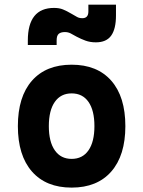

<svg xmlns="http://www.w3.org/2000/svg" viewBox="-20 -810 626 839"><path d="M293 9.8Q181.2 9.8 119.6 -60.5Q58.1 -130.9 58.1 -258.8Q58.1 -387.2 119.6 -457.3Q181.2 -527.3 293 -527.3Q404.8 -527.3 466.3 -457.3Q527.8 -387.2 527.8 -258.8Q527.8 -130.9 466.3 -60.5Q404.8 9.8 293 9.8ZM293 -115.7Q340.8 -115.7 366.7 -153.1Q392.6 -190.4 392.6 -258.8Q392.6 -327.6 366.7 -364.7Q340.8 -401.9 293 -401.9Q245.6 -401.9 219.5 -364.7Q193.4 -327.6 193.4 -258.8Q193.4 -190.4 219.5 -153.1Q245.6 -115.7 293 -115.7ZM101.6 -613.3V-632.8Q101.6 -775.4 216.3 -775.4Q238.8 -775.4 255.1 -768.8Q271.5 -762.2 293 -749.5Q307.6 -741.2 316.9 -735.8Q326.2 -730.5 339.8 -730.5Q366.2 -730.5 366.2 -759.8V-789.6H486.8V-742.2Q486.8 -683.6 465.8 -654.3Q444.8 -625 398.9 -625Q374 -625 354 -632.3Q334 -639.6 315.4 -649.4Q299.8 -658.2 288.6 -664.1Q277.3 -669.9 263.7 -669.9Q245.6 -669.9 236.6 -662.1Q227.5 -654.3 227.5 -633.8V-613.3Z"/></svg>

Font: Cascadia Code NF
Style: Bold
Weight: 700
Monospace: yes
Designer: Aaron Bell
Foundry: Saja Typeworks
Version: Version 2404.023; ttfautohint (v1.8.4)